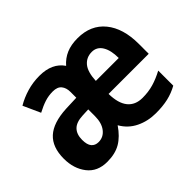

<svg xmlns="http://www.w3.org/2000/svg" viewBox="-117 -775 1001 1001"><g transform="rotate(-45 384.0 -274.0)"><path d="M529 -556Q626 -556 680 -490Q734 -424 734 -309V-236H438Q439 -166 467.5 -131Q496 -96 549 -96Q593 -96 630.5 -107Q668 -118 707 -139V-28Q671 -8 632 1Q593 10 542 10Q483 10 433.5 -14Q384 -38 356 -87Q322 -37 282 -13.5Q242 10 183 10Q111 10 72.5 -39.5Q34 -89 34 -162Q34 -247 81 -290Q128 -333 227 -338L305 -341V-384Q305 -414 290 -432.5Q275 -451 241 -451Q210 -451 182 -442Q154 -433 120 -415L77 -510Q114 -532 158 -545Q202 -558 250 -558Q343 -558 385 -496Q411 -526 446 -541Q481 -556 529 -556ZM531 -453Q491 -453 466.5 -424Q442 -395 439 -331H608Q608 -388 588 -420.5Q568 -453 531 -453ZM263 -252Q215 -250 193 -227.5Q171 -205 171 -164Q171 -128 185 -111.5Q199 -95 224 -95Q260 -95 283 -124.5Q306 -154 306 -205V-254Z"/></g></svg>

Font: Noto Sans Sinhala UI Condensed
Style: Bold
Weight: 700
Width: 3
Designer: Jelle Bosma - Monotype Design Team
Foundry: Monotype Imaging Inc.
Version: Version 2.006; ttfautohint (v1.8.4.7-5d5b)